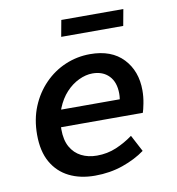

<svg xmlns="http://www.w3.org/2000/svg" viewBox="-78 -738 755 820"><g transform="rotate(-10 300.0 -328.0)"><path d="M269 12Q205 12 157 -12Q109 -36 82 -83.5Q55 -131 55 -203Q55 -270 77.5 -324.5Q100 -379 139.5 -419.5Q179 -460 230 -481.5Q281 -503 337 -503Q430 -503 480.5 -449.5Q531 -396 531 -312Q531 -284 525.5 -256Q520 -228 516 -217H136L148 -291H461L425 -273Q428 -283 429.5 -294Q431 -305 431 -315Q431 -365 404.5 -392.5Q378 -420 333 -420Q304 -420 273.5 -405.5Q243 -391 218 -364Q193 -337 177 -297.5Q161 -258 161 -208Q161 -161 178 -131Q195 -101 224.5 -86Q254 -71 292 -71Q337 -71 376 -87.5Q415 -104 449 -129L487 -57Q446 -27 390 -7.5Q334 12 269 12ZM229 -597 242 -668H511L498 -597Z"/></g></svg>

Font: Source Code Pro ExtraLight SemiBold
Style: Italic
Weight: 600
Italic angle: -11°
Monospace: yes
Version: Version 1.016;hotconv 1.0.116;makeotfexe 2.5.65601